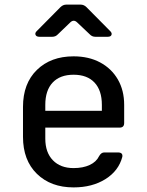

<svg xmlns="http://www.w3.org/2000/svg" viewBox="-20 -805 640 835"><path d="M300 10Q201 10 140.5 -49Q80 -108 80 -210V-340Q80 -442 140.5 -501Q201 -560 300 -560Q366 -560 415.5 -533.5Q465 -507 492.5 -459.5Q520 -412 520 -349V-270Q520 -250 500 -250H177V-202Q177 -142 210 -108Q243 -74 300 -74Q341 -74 370 -87.5Q399 -101 411 -126Q420 -142 433 -142H493Q515 -142 512 -123Q496 -62 438.5 -26Q381 10 300 10ZM177 -349V-323H423V-349Q423 -412 391 -446Q359 -480 300 -480Q241 -480 209 -446Q177 -412 177 -349ZM152 -645Q138 -645 134.5 -653.5Q131 -662 141 -671L243 -774Q254 -785 269 -785H330Q345 -785 356 -774L458 -671Q468 -662 465 -653.5Q462 -645 448 -645H395Q380 -645 370 -656L315 -708Q300 -722 285 -707L232 -656Q222 -645 207 -645Z"/></svg>

Font: Pitagon Sans Mono Medium
Style: Regular
Weight: 500
Monospace: yes
Designer: Travis Tran
Foundry: Pitagon
Version: Version 1.001; ttfautohint (v1.8.4.7-5d5b);gftools[0.9.26]